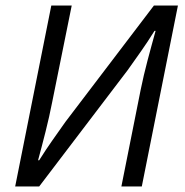

<svg xmlns="http://www.w3.org/2000/svg" viewBox="-20 -676 670 696"><path d="M35 0H122L443 -422C476 -469 506 -509 540 -564H544C525 -495 504 -421 490 -351L420 0H494L625 -656H538L217 -234C185 -188 155 -148 122 -95H118C136 -162 156 -237 169 -305L240 -656H166Z"/></svg>

Font: Source Sans Pro
Style: Italic
Weight: 400
Italic angle: -11°
Designer: Paul D. Hunt
Foundry: Adobe Systems Incorporated
Version: Version 3.006;hotconv 1.0.111;makeotfexe 2.5.65597